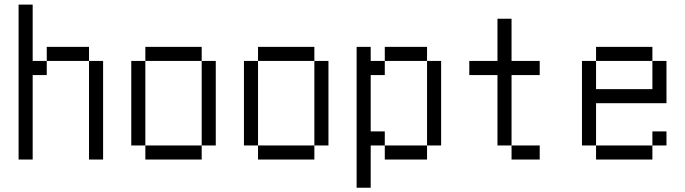

<svg xmlns="http://www.w3.org/2000/svg" viewBox="-20 -708 3040 852"><path d="M62.5 -687.5V0H125Q125 0 125 -375H187.5V-437.5H125Q125 -437.5 125 -687.5ZM375 -437.5V0H437.5V-437.5ZM187.5 -437.5H375V-500H187.5Z M625 -62.5V0H875V-62.5ZM625 -62.5Q625 -62.5 625 -437.5H562.5Q562.5 -437.5 562.5 -62.5ZM875 -62.5H937.5Q937.5 -62.5 937.5 -437.5H875Q875 -437.5 875 -62.5ZM625 -437.5H875V-500H625Z M1125 -62.5V0H1375V-62.5ZM1125 -62.5Q1125 -62.5 1125 -437.5H1062.5Q1062.5 -437.5 1062.5 -62.5ZM1375 -62.5H1437.5Q1437.5 -62.5 1437.5 -437.5H1375Q1375 -437.5 1375 -62.5ZM1125 -437.5H1375V-500H1125Z M1562.5 -500Q1562.5 -500 1562.5 125H1625V-62.5H1687.5V0H1875V-62.5H1687.5V-125H1625Q1625 -125 1625 -375H1687.5V-437.5H1625V-500ZM1875 -62.5H1937.5Q1937.5 -62.5 1937.5 -437.5H1875Q1875 -437.5 1875 -62.5ZM1687.5 -437.5H1875V-500H1687.5Z M2375 0V-62.5H2250V0ZM2375 -375V-437.5H2250V-625H2187.5V-437.5H2062.5V-375H2187.5V-62.5H2250V-375Z M2937.5 -62.5V-125H2875V-62.5H2625V0H2875V-62.5ZM2625 -62.5V-250H2937.5V-437.5H2875Q2875 -437.5 2875 -312.5H2625Q2625 -312.5 2625 -437.5H2562.5Q2562.5 -437.5 2562.5 -62.5ZM2625 -437.5H2875V-500H2625Z"/></svg>

Font: UnifontExMono
Style: Regular
Weight: 500
Version: Version 15.0.06